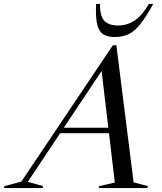

<svg xmlns="http://www.w3.org/2000/svg" viewBox="-102 -955 822 975"><path d="M576.5 -29 649 -10 646 0H399L402 -10L481 -28L451.5 -278.5H203.5L39 -31.5L117 -10L114 0H-82L-79 -10L6.5 -33L471 -725H489ZM222 -306.5H448L414 -594.5ZM498 -825.5Q544 -825.5 582.5 -851.5Q621 -877.5 654 -935H676Q640 -869.5 610.8 -832.8Q581.5 -796 551 -781.5Q520.5 -767 480.5 -767Q443 -767 421.2 -781.5Q399.5 -796 391.2 -832.5Q383 -869 386 -935H406Q404.5 -877 426.2 -851.2Q448 -825.5 498 -825.5Z"/></svg>

Font: Newsreader Display
Style: Italic
Weight: 400
Italic angle: -17°
Designer: Hugues Gentile
Foundry: Production Type
Version: Version 1.001